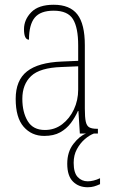

<svg xmlns="http://www.w3.org/2000/svg" viewBox="-20 -562 475 808"><path d="M166 10Q113 10 79.5 -28.5Q46 -67 46 -146Q46 -224 93.5 -261.5Q141 -299 240 -303L309 -306V-371Q309 -446 287 -481.5Q265 -517 206 -517Q150 -517 126 -487.5Q102 -458 102 -395Q81 -395 81 -439Q81 -479 111.5 -510.5Q142 -542 206 -542Q274 -542 305.5 -501.5Q337 -461 337 -372V-105Q337 -68 341 -50Q345 -32 356 -26Q367 -20 388 -20H392V0H316L310 -95H308Q296 -68 278 -44Q260 -20 233 -5Q206 10 166 10ZM169 -15Q210 -15 241.5 -39Q273 -63 291 -101.5Q309 -140 309 -185V-283L239 -280Q148 -277 111 -242Q74 -207 74 -146Q74 -90 96.5 -52.5Q119 -15 169 -15ZM349 226Q311 226 287 202Q263 178 263 127Q263 77 289 43.5Q315 10 342 0H375Q356 7 336.5 24Q317 41 303.5 66Q290 91 290 123Q290 165 307 183Q324 201 349 201Q373 201 401 188V213Q388 219 376 222.5Q364 226 349 226Z"/></svg>

Font: Noto Serif Ethiopic Condensed Thin
Style: Regular
Weight: 100
Width: 3
Designer: Monotype Design Team
Foundry: Monotype Imaging Inc.
Version: Version 2.102; ttfautohint (v1.8.4.7-5d5b)